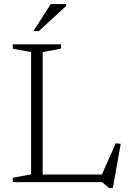

<svg xmlns="http://www.w3.org/2000/svg" viewBox="-20 -902 640 951"><path d="M539 29H520L485.5 0H157V-37.5H517.5L477 -20.5L553.5 -192.5L578 -189.5ZM191.5 -644V0H43V-21.5L134 -38.5V-644L43 -661V-682.5H282.5V-661ZM145.5 -748 231.5 -882H307.5V-872.5L172.5 -748Z"/></svg>

Font: Newsreader 14pt Light
Style: Regular
Weight: 300
Designer: Hugues Gentile
Foundry: Production Type
Version: Version 1.003